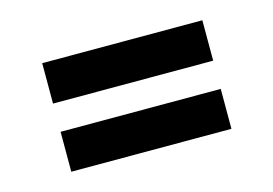

<svg xmlns="http://www.w3.org/2000/svg" viewBox="-46 -527 542 381"><g transform="rotate(-15 225.5 -336.5)"><path d="M61 -365V-448H390V-365ZM61 -225V-307H390V-225Z"/></g></svg>

Font: Kreon Light
Style: Regular
Weight: 400
Version: Version 2.002